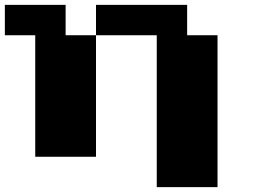

<svg xmlns="http://www.w3.org/2000/svg" viewBox="-20 -770 1040 790"><path d="M250 -625H375V-125H125V-625H0V-750H250ZM875 -625V0H625V-625H375V-750H750V-625Z"/></svg>

Font: Press Start 2P
Style: Regular
Weight: 400
Designer: CodeMan38
Foundry: CodeMan38
Version: Version 3.000